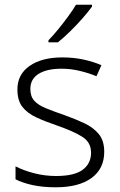

<svg xmlns="http://www.w3.org/2000/svg" viewBox="-20 -786 509 816"><path d="M423 -141Q423 -69 369 -29.5Q315 10 217 10Q161 10 118 0.5Q75 -9 46 -24V-79Q81 -61 126 -49.5Q171 -38 218 -38Q296 -38 331.5 -64.5Q367 -91 367 -137Q367 -181 330 -204.5Q293 -228 221 -253Q171 -270 133.5 -287.5Q96 -305 75 -332Q54 -359 54 -406Q54 -470 106 -506Q158 -542 245 -542Q293 -542 334.5 -533Q376 -524 411 -509L390 -462Q359 -475 320 -484.5Q281 -494 242 -494Q179 -494 144 -472Q109 -450 109 -408Q109 -376 126 -357.5Q143 -339 175 -326Q207 -313 253 -297Q301 -280 339 -262Q377 -244 400 -216Q423 -188 423 -141ZM371 -758Q356 -737 331.5 -709Q307 -681 279 -653.5Q251 -626 226 -606H186V-615Q205 -634 227 -661Q249 -688 269.5 -716Q290 -744 303 -766H371Z"/></svg>

Font: Noto Sans Lao Light
Style: Regular
Weight: 300
Designer: Monotype Design Team
Foundry: Monotype Imaging Inc.
Version: Version 2.003; ttfautohint (v1.8.4.7-5d5b)